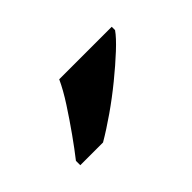

<svg xmlns="http://www.w3.org/2000/svg" viewBox="-36 -889 406 406"><g transform="rotate(-45 167.0 -686.0)"><path d="M40 -619Q55 -638 73.5 -664Q92 -690 109.5 -717Q127 -744 137 -766H294V-756Q285 -743 263.5 -723Q242 -703 215 -681Q188 -659 160 -639.5Q132 -620 108 -606H40Z"/></g></svg>

Font: Noto Serif Thai
Style: Regular
Weight: 400
Designer: Monotype Design Team
Foundry: Monotype Imaging Inc.
Version: Version 2.001